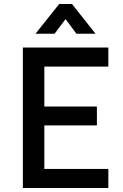

<svg xmlns="http://www.w3.org/2000/svg" viewBox="-20 -937 612 957"><path d="M94 0V-700H520V-605H201V-406H463V-312H201V-95H520V0ZM157 -769 275 -917H339L456 -769H361L277 -882H337L252 -769Z"/></svg>

Font: Inclusive Sans Medium
Style: Regular
Weight: 500
Designer: Olivia King
Foundry: Olivia King
Version: Version 2.004